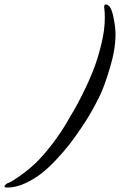

<svg xmlns="http://www.w3.org/2000/svg" viewBox="-115 -803 538 861"><path d="M353 -763Q353 -765 352.5 -767.5Q352 -770 352 -771Q352 -783 359 -783Q381 -783 392 -734Q403 -685 403 -649Q403 -581 377.5 -497Q352 -413 333 -374.5Q314 -336 300 -311Q289 -293 282.5 -281Q276 -269 249 -229Q222 -189 199.5 -159.5Q177 -130 140.5 -90.5Q104 -51 70.5 -25Q37 1 -3.5 19.5Q-44 38 -82 38Q-95 38 -95 32Q-95 28 -84 20Q-78 18 -67 12.5Q-56 7 -22.5 -16.5Q11 -40 43.5 -70.5Q76 -101 120 -158Q164 -215 202 -284Q208 -294 218.5 -311.5Q229 -329 255.5 -381.5Q282 -434 302 -484.5Q322 -535 338.5 -601Q355 -667 355 -722Q355 -750 353 -763Z"/></svg>

Font: Aguafina Script
Style: Regular
Weight: 400
Designer: Angel Koziupa and Alejandro Paul
Foundry: Angel Koziupa and Alejandro Paul
Version: Version 1.000